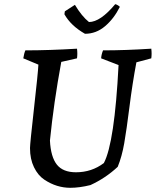

<svg xmlns="http://www.w3.org/2000/svg" viewBox="-20 -883 742 915"><path d="M385 -722Q318 -760 287 -815L289 -829L337 -860Q370 -805 404 -778Q458 -778 529 -863Q533 -863 541.5 -858Q550 -853 551 -850Q523 -794 480.5 -758Q438 -722 385 -722ZM315 12Q283 12 252 2.5Q221 -7 191 -27Q161 -47 142 -86Q123 -125 123 -177Q123 -198 142 -366.5Q161 -535 163 -575L91 -605Q95 -630 101 -643Q214 -643 347 -651Q350 -627 347 -605L272 -588Q236 -393 218 -213Q222 -135 251 -98.5Q280 -62 342 -62Q417 -62 475 -106Q526 -203 545 -573L462 -605Q463 -623 471 -643Q579 -643 701 -651Q704 -627 701 -605L630 -586Q611 -485 597 -374Q583 -263 572 -200Q561 -137 541 -88Q483 -34 411 -1Q359 12 315 12Z"/></svg>

Font: Albura Medium
Style: Italic
Weight: 462
Italic angle: -7°
Designer: Mercedes Jáuregui
Foundry: Omnibus-Type Team
Version: Version 1.000